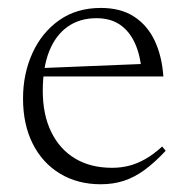

<svg xmlns="http://www.w3.org/2000/svg" viewBox="-20 -466 480 496"><path d="M240.5 -445.5Q292 -445.5 326.5 -423Q361 -400.5 379.8 -360.5Q398.5 -320.5 402 -268.5H83.5V-290L366 -301.5L346 -280.5Q342.5 -324.5 328.2 -355.2Q314 -386 289.5 -402.5Q265 -419 229 -419Q186 -419 155 -397.2Q124 -375.5 107.2 -333.8Q90.5 -292 90.5 -231.5Q90.5 -169.5 112.5 -124.8Q134.5 -80 174.5 -56.2Q214.5 -32.5 269.5 -32.5Q292.5 -32.5 313.2 -37.8Q334 -43 355.2 -55Q376.5 -67 399 -87.5L408 -76.5Q379.5 -46 353.5 -27Q327.5 -8 300.2 1Q273 10 240 10Q180.5 10 135 -17.5Q89.5 -45 64.5 -94.8Q39.5 -144.5 39.5 -211.5Q39.5 -275.5 63.8 -328.8Q88 -382 133 -413.8Q178 -445.5 240.5 -445.5Z"/></svg>

Font: Newsreader 24pt Light
Style: Regular
Weight: 300
Designer: Hugues Gentile
Foundry: Production Type
Version: Version 1.003